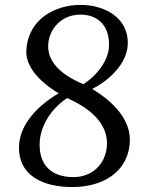

<svg xmlns="http://www.w3.org/2000/svg" viewBox="-20 -736 604 772"><path d="M303.7 -716.3C202.6 -716.3 93.3 -660.2 85.9 -534.2C82.5 -475.6 127 -414.6 215.8 -360.8C132.8 -312 62 -239.3 56.6 -152.3C50.8 -26.4 157.7 16.1 271 16.1C388.7 16.1 495.6 -40.5 502 -166.5C506.3 -253.9 436 -327.1 350.6 -378.4C423.3 -415 490.2 -481.9 493.7 -557.1C498.5 -661.1 404.8 -716.3 303.7 -716.3ZM303.7 -677.2C375 -677.2 422.9 -630.9 418 -545.9C415.5 -499.5 378.9 -439 315.4 -397.5C216.8 -438.5 170.4 -493.2 173.8 -556.2C177.2 -618.2 225.1 -677.2 303.7 -677.2ZM250 -341.8C256.3 -338.4 263.2 -335.4 270 -332C358.9 -289.1 416 -227.1 409.7 -148.4C403.8 -75.7 351.1 -23.9 274.9 -23.9C184.6 -23.9 134.8 -74.7 139.6 -165.5C142.6 -215.8 171.4 -289.1 250 -341.8Z"/></svg>

Font: Lora Italic
Style: Regular
Weight: 400
Italic angle: -3°
Designer: Olga Karpushina, Alexei Vanyashin
Foundry: Cyreal
Version: Version 1.011;PS 001.011;hotconv 1.0.70;makeotf.lib2.5.58329